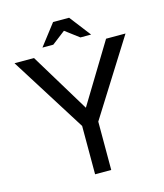

<svg xmlns="http://www.w3.org/2000/svg" viewBox="-129 -997 937 1094"><g transform="rotate(-15 339.0 -450.0)"><path d="M288.1 -899.9H382.8L479 -774.9H416L335 -835.9L255.9 -774.9H191.9ZM390.1 -285.2V0H294.9V-285.2L15.1 -730H129.9L342.3 -379.9L555.2 -730H669.9Z"/></g></svg>

Font: Miedinger*
Style: Book
Weight: 400
Version: Version 001.000